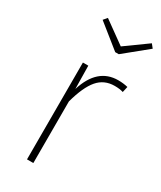

<svg xmlns="http://www.w3.org/2000/svg" viewBox="-192 -826 749 893"><g transform="rotate(30 182.0 -379.0)"><path d="M239 -637H220L94 -738L111 -758L229 -673L347 -758L363 -738ZM145 -396Q187 -531 298 -531Q326 -531 350 -525L343 -494Q324 -500 297 -500Q241 -500 206.5 -459.5Q172 -419 148 -331V0H114V-520H143Z"/></g></svg>

Font: Fira Sans UltraLight
Style: Regular
Weight: 200
Designer: Carrois Corporate & Edenspiekermann AG
Foundry: Carrois Corporate GbR & Edenspiekermann AG
Version: Version 4.106;PS 004.106;hotconv 1.0.70;makeotf.lib2.5.58329